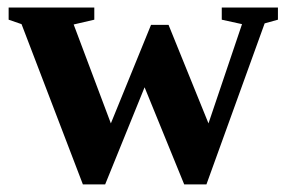

<svg xmlns="http://www.w3.org/2000/svg" viewBox="-20 -479 762 509"><path d="M426.8 -413.1 532.7 -151.9 621.6 -415 567.9 -426.8V-459H716.8V-426.8L681.6 -417L527.3 9.8H468.3L363.3 -247.6L258.8 9.8H199.7L37.1 -415L2.9 -426.8V-459H230V-426.8L175.3 -414.1L273.9 -151.9L380.4 -413.1Z"/></svg>

Font: Tinos
Style: Bold
Weight: 700
Designer: Steve Matteson
Foundry: Monotype Imaging Inc.
Version: Version 1.23